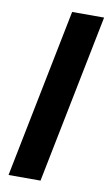

<svg xmlns="http://www.w3.org/2000/svg" viewBox="-85 -784 472 828"><g transform="rotate(10 151.0 -370.0)"><path d="M14 0 162 -740H302L154 0Z"/></g></svg>

Font: IBM Plex Sans
Style: Bold Italic
Weight: 700
Italic angle: -11.31°
Designer: Mike Abbink, Paul van der Laan, Pieter van Rosmalen
Foundry: Bold Monday
Version: Version 3.201